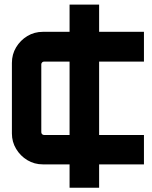

<svg xmlns="http://www.w3.org/2000/svg" viewBox="-20 -732 676 855"><path d="M289.8 104V0H171.2Q132.8 0 101.6 -18.9Q70.5 -37.8 51.8 -69Q33 -100.1 33 -137.5V-451.8Q33 -490.2 51.8 -521.4Q70.5 -552.5 101.6 -571.4Q132.8 -590.3 171.2 -590.3H289.8V-711.5H421.4V-590.3H621V-457.7H421.4V-130.9H621V0H421.4V104ZM176.1 -130.9H289.8V-457.7H176.1Q171.1 -457.7 167.5 -454.1Q163.9 -450.5 163.9 -445.6V-143.1Q163.9 -138.1 167.5 -134.5Q171.1 -130.9 176.1 -130.9Z"/></svg>

Font: Orbitron
Style: Regular
Weight: 400
Designer: Matt McInerney
Foundry: The League of Moveable Type
Version: Version 2.001